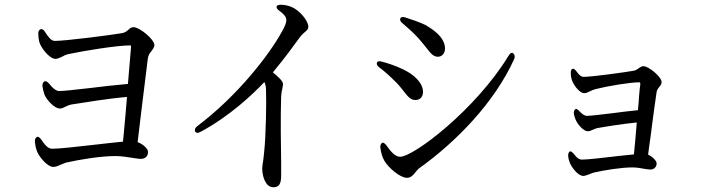

<svg xmlns="http://www.w3.org/2000/svg" viewBox="-20 -764 2990 812"><path d="M151 -640C144 -637 141 -630 142 -619C142 -608 144 -596 146 -587C152 -564 188 -515 215 -515C224 -515 233 -520 242 -524C250 -529 260 -533 268 -535C339 -550 476 -572 530 -572C533 -572 535 -571 534 -563L521 -409C474 -405 411 -398 355 -391C296 -384 245 -379 231 -379C216 -379 201 -393 188 -410C179 -420 172 -423 167 -419C161 -415 158 -407 160 -396C162 -385 165 -373 168 -364C177 -342 210 -305 233 -305C242 -305 248 -308 255 -312C262 -315 271 -320 282 -322C341 -331 434 -347 517 -354C513 -301 508 -249 504 -205C503 -190 501 -176 500 -165C466 -162 419 -156 372 -151C302 -143 231 -135 201 -135C181 -135 169 -153 155 -173C147 -184 140 -188 135 -184C129 -180 126 -172 128 -161C129 -149 132 -136 135 -128C142 -105 179 -58 206 -58C216 -58 227 -63 238 -68C245 -71 252 -74 258 -76C321 -90 405 -104 469 -104C494 -104 522 -99 543 -96C556 -94 567 -92 575 -92C595 -92 606 -104 606 -121C606 -136 585 -154 562 -163C567 -203 572 -249 578 -296C588 -380 599 -467 605 -515C607 -531 613 -539 620 -547C626 -556 633 -564 633 -573C633 -598 570 -649 545 -649C535 -649 530 -645 524 -639C517 -633 509 -626 497 -624C452 -616 258 -591 212 -591C195 -591 184 -609 171 -628C165 -639 157 -643 151 -640Z M1150 -737C1148 -731 1152 -725 1162 -718C1181 -704 1191 -693 1191 -678C1191 -668 1184 -650 1171 -628C1118 -532 986 -360 815 -231C805 -223 802 -216 805 -209C808 -201 817 -200 829 -207C951 -272 1051 -367 1098 -417C1103 -408 1105 -396 1105 -381C1107 -340 1105 -190 1097 -120C1096 -105 1094 -94 1093 -84C1091 -72 1089 -61 1089 -52C1089 -18 1103 28 1136 28C1160 28 1169 14 1169 -21V-81C1168 -152 1166 -257 1169 -357C1170 -371 1172 -381 1174 -389C1175 -396 1177 -403 1177 -408C1177 -421 1158 -438 1134 -458C1184 -518 1221 -569 1247 -605C1257 -618 1263 -623 1269 -628C1278 -636 1284 -640 1284 -651C1284 -676 1247 -721 1212 -735C1198 -741 1184 -743 1170 -744C1158 -744 1152 -742 1150 -737Z M1673 -686C1670 -679 1674 -672 1683 -665C1702 -649 1727 -627 1749 -603C1761 -590 1773 -574 1783 -562C1800 -540 1812 -524 1832 -524C1851 -524 1862 -541 1862 -558C1862 -596 1833 -627 1780 -658C1750 -672 1720 -682 1695 -690C1683 -694 1675 -692 1673 -686ZM1584 -479C1607 -462 1630 -441 1657 -414C1669 -402 1680 -387 1689 -376C1705 -356 1716 -341 1737 -341C1760 -341 1769 -359 1769 -375C1769 -413 1732 -449 1682 -472C1652 -486 1626 -495 1596 -503C1584 -507 1576 -505 1574 -499C1572 -493 1575 -486 1584 -479ZM1589 -137C1591 -120 1597 -99 1605 -85C1623 -54 1672 -12 1701 -12C1717 -12 1726 -22 1735 -33C1740 -39 1746 -47 1751 -51C1912 -166 2071 -331 2154 -513C2159 -524 2157 -532 2151 -538C2144 -544 2137 -539 2130 -527C1993 -302 1730 -101 1672 -101C1652 -101 1633 -122 1615 -148C1607 -159 1600 -163 1595 -159C1590 -155 1587 -148 1589 -137Z M2401 -473C2396 -471 2393 -464 2394 -453C2394 -446 2395 -438 2397 -431C2401 -412 2428 -370 2451 -370C2460 -370 2467 -374 2475 -378C2482 -381 2490 -385 2498 -387C2550 -400 2644 -416 2685 -416C2686 -416 2688 -414 2688 -407C2686 -396 2685 -381 2683 -361C2682 -342 2680 -320 2678 -298C2646 -295 2606 -290 2568 -285C2519 -279 2475 -274 2462 -274C2452 -274 2442 -282 2432 -292C2423 -302 2417 -306 2413 -302C2408 -298 2406 -292 2407 -282C2409 -274 2411 -266 2414 -259C2421 -241 2446 -209 2466 -209C2473 -209 2478 -211 2484 -214C2490 -217 2498 -220 2505 -222C2544 -229 2612 -240 2673 -246C2669 -197 2665 -148 2661 -111C2642 -109 2618 -107 2593 -104C2533 -97 2466 -89 2441 -89C2428 -89 2418 -98 2408 -112C2399 -122 2393 -126 2389 -123C2385 -120 2382 -113 2383 -103C2384 -94 2386 -85 2389 -78C2395 -60 2423 -20 2447 -20C2454 -20 2463 -24 2472 -27C2478 -30 2485 -32 2491 -34C2534 -44 2606 -56 2655 -56C2671 -56 2690 -53 2705 -50C2716 -48 2725 -47 2731 -47C2746 -47 2757 -58 2757 -73C2757 -84 2740 -101 2721 -110C2724 -133 2727 -158 2731 -184C2740 -254 2750 -330 2756 -369C2757 -382 2762 -388 2767 -395C2773 -402 2778 -408 2778 -417C2778 -439 2723 -484 2702 -484C2693 -484 2688 -480 2682 -476C2677 -472 2670 -467 2661 -465C2628 -459 2485 -439 2448 -439C2437 -439 2428 -448 2419 -461C2411 -471 2406 -475 2401 -473Z"/></svg>

Font: 寒蝉锦书宋 CompactLight
Style: Bold
Weight: 400
Width: 4
Designer: 寒蝉锦书宋{Warren} 思源宋体{Ryoko NISHIZUKA 西塚涼子 (kana & ideographs); Frank Grießhammer (Latin, Greek & Cyrillic); Wenlong ZHANG 
Foundry: Adobe & ChillType
Version: Version 2.000;Glyphs 3.1.1 (3135)